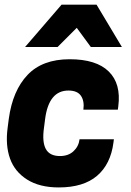

<svg xmlns="http://www.w3.org/2000/svg" viewBox="-20 -800 567 833"><path d="M508.8 -596.2H374L313 -679.2L230 -596.2H88.9L247.1 -779.8H398.9ZM175.8 -284.2 170.9 -246.1Q162.1 -184.6 178.7 -153.8Q195.3 -123 240.2 -123Q276.4 -123 298.8 -143.8Q321.3 -164.6 325.2 -195.8H474.1L472.2 -181.2Q460 -87.4 400.9 -37.1Q341.8 13.2 234.9 13.2Q151.9 13.2 97.9 -20.8Q43.9 -54.7 23.4 -112.3Q2.9 -169.9 13.2 -246.1L18.1 -284.2Q34.7 -406.7 99.4 -474.9Q164.1 -543 282.2 -543Q397.9 -543 451.9 -489.7Q505.9 -436.5 493.2 -338.9L491.2 -324.2H341.8Q346.7 -361.8 331.1 -384.5Q315.4 -407.2 276.9 -407.2Q191.9 -407.2 175.8 -284.2Z"/></svg>

Font: Cooper Hewitt
Style: Bold Italic
Weight: 712
Designer: Village Type and Design LLC
Foundry: Cooper Hewitt Smithsonian Design Museum
Version: 1.000